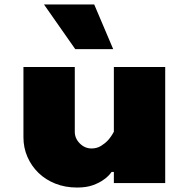

<svg xmlns="http://www.w3.org/2000/svg" viewBox="-20 -820 845 860"><path d="M85 -520H315V-230Q315 -200 337.5 -177.5Q360 -155 390 -155Q414 -155 432.5 -166.5Q451 -178 464 -192Q479 -209 490 -230V-520H720V0H490V-50H480Q466 -30 444 -15Q425 -1 396 9.5Q367 20 325 20Q272 20 228 2.5Q184 -15 152.5 -45.5Q121 -76 103 -117Q85 -158 85 -205ZM402 -800 487 -600H317L177 -800Z"/></svg>

Font: Imperial One
Style: Regular
Weight: 400
Designer: Jovanny Lemonad
Foundry: Jovanny Lemonad
Version: Version 1.000